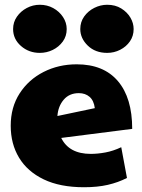

<svg xmlns="http://www.w3.org/2000/svg" viewBox="-20 -778 595 806"><path d="M361 -132Q390 -132 422.5 -138Q455 -144 489 -160L513 -31Q476 -12 432.5 -2Q389 8 333 8Q232 8 163.5 -25Q95 -58 60 -116Q25 -174 25 -250Q25 -328 62.5 -386Q100 -444 163 -476Q226 -508 302 -508Q415 -508 475 -437.5Q535 -367 535 -237L237 -199Q270 -132 361 -132ZM221 -291 378 -324Q374 -356 356 -371.5Q338 -387 311 -387Q271 -387 247.5 -359.5Q224 -332 221 -291ZM147 -556Q101 -556 68 -585Q35 -614 35 -656Q35 -685 51 -708Q67 -731 92.5 -744.5Q118 -758 147 -758Q178 -758 203.5 -744Q229 -730 244.5 -706.5Q260 -683 260 -656Q260 -626 243.5 -603.5Q227 -581 201.5 -568.5Q176 -556 147 -556ZM430 -556Q380 -556 348.5 -586.5Q317 -617 317 -656Q317 -686 333.5 -709Q350 -732 376 -745Q402 -758 430 -758Q464 -758 489 -742.5Q514 -727 527.5 -704Q541 -681 541 -656Q541 -627 525.5 -604.5Q510 -582 484.5 -569Q459 -556 430 -556Z"/></svg>

Font: Paytone One
Style: Regular
Weight: 400
Designer: Vernon Adams
Foundry: Vernon Adams
Version: Version 1.002; ttfautohint (v1.8.4.7-5d5b);gftools[0.9.23]